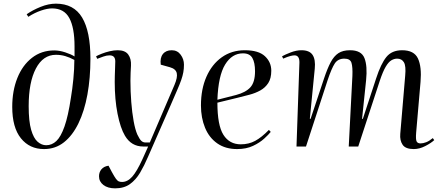

<svg xmlns="http://www.w3.org/2000/svg" viewBox="-20 -802 2414 1051"><path d="M126 -724Q159 -747 202.5 -764.5Q246 -782 286 -782Q384 -782 429.5 -706Q475 -630 475 -481Q475 -375 458.5 -284.5Q442 -194 409.5 -127Q377 -60 330 -23Q283 14 221 14Q142 14 94.5 -45Q47 -104 47 -217Q47 -305 75 -375Q103 -445 155 -485.5Q207 -526 277 -526Q305 -526 337 -515.5Q369 -505 388 -493V-548Q388 -650 359.5 -703Q331 -756 265 -756Q239 -756 204 -744Q169 -732 135 -710ZM233 -7Q264 -7 288.5 -30Q313 -53 333 -109.5Q353 -166 368 -266Q376 -313 381.5 -369Q387 -425 387 -474Q361 -488 337 -495Q313 -502 286 -502Q216 -502 176.5 -427Q137 -352 137 -221Q137 -138 150.5 -91.5Q164 -45 186 -26Q208 -7 233 -7Z M790 57Q770 104 747 143Q724 182 691.5 205.5Q659 229 610 229Q570 229 546 210.5Q522 192 522 163Q522 141 535 125Q548 109 574 105L592 139Q606 165 614.5 176.5Q623 188 630.5 191Q638 194 648 194Q678 194 703.5 165.5Q729 137 760 69L791 0H764Q699 0 664 -59Q639 -101 623.5 -179Q608 -257 608 -353Q608 -364 608.5 -386.5Q609 -409 610 -432Q611 -455 611 -466Q611 -499 580 -499Q564 -499 546 -492.5Q528 -486 512 -480L506 -494Q517 -500 537 -508Q557 -516 580.5 -521.5Q604 -527 624 -527Q665 -527 682 -503.5Q699 -480 697 -443Q696 -426 695 -404.5Q694 -383 694 -360Q694 -302 698.5 -244Q703 -186 711.5 -139Q720 -92 732 -65Q744 -40 753.5 -31Q763 -22 777 -22H800L935 -337Q953 -379 947.5 -402Q942 -425 910 -434L860 -448Q855 -485 871.5 -506Q888 -527 920 -527Q951 -527 969 -502.5Q987 -478 987 -448Q987 -426 983.5 -406.5Q980 -387 972 -364Q964 -341 949.5 -308Q935 -275 914 -226Z M1320 -527Q1395 -527 1430 -494.5Q1465 -462 1465 -415Q1465 -373 1448.5 -347.5Q1432 -322 1405 -307Q1378 -292 1345.5 -283.5Q1313 -275 1281 -267L1170 -240Q1170 -116 1203 -64Q1236 -12 1298 -12Q1342 -12 1377 -31Q1412 -50 1452 -91L1462 -80Q1451 -66 1426.5 -43.5Q1402 -21 1365 -3.5Q1328 14 1278 14Q1214 14 1169.5 -17Q1125 -48 1102.5 -102.5Q1080 -157 1080 -225Q1080 -314 1110 -382Q1140 -450 1194 -488.5Q1248 -527 1320 -527ZM1376 -412Q1376 -459 1361.5 -484.5Q1347 -510 1310 -510Q1250 -510 1212.5 -449Q1175 -388 1170 -256L1272 -282Q1325 -296 1350.5 -324Q1376 -352 1376 -412Z M1909 -386Q1911 -435 1904 -458Q1897 -481 1865 -481Q1830 -481 1812.5 -454.5Q1795 -428 1773 -362L1655 0H1603L1619 -459Q1620 -499 1592 -499Q1584 -499 1569.5 -495.5Q1555 -492 1530 -481L1524 -494Q1540 -503 1571 -515Q1602 -527 1630 -527Q1674 -527 1691 -501.5Q1708 -476 1703 -426L1676 -152L1680 -151L1754 -373Q1772 -427 1790 -461Q1808 -495 1832.5 -511Q1857 -527 1896 -527Q1958 -527 1975 -484Q1992 -441 1984 -363L1962 -152L1966 -151L2039 -373Q2065 -453 2095 -490Q2125 -527 2181 -527Q2247 -527 2268 -481.5Q2289 -436 2282 -354L2258 -76Q2255 -39 2260.5 -28Q2266 -17 2282 -17Q2296 -17 2313 -23.5Q2330 -30 2349 -46L2357 -35Q2340 -19 2308 -2.5Q2276 14 2245 14Q2200 14 2184 -9.5Q2168 -33 2171 -69L2198 -388Q2203 -441 2191 -461Q2179 -481 2154 -481Q2138 -481 2122.5 -472Q2107 -463 2091.5 -437Q2076 -411 2059 -360L1941 0H1889Z"/></svg>

Font: Literata 72pt
Style: Italic
Weight: 400
Italic angle: -2°
Designer: Latin by Veronika Burian and Jose Scaglione. Greek by Irene Vlachou. Cyrillic by Vera Evstafieva
Foundry: TypeTogether
Version: Version 3.002